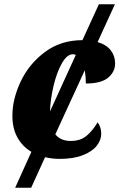

<svg xmlns="http://www.w3.org/2000/svg" viewBox="-20 -734 559 899"><path d="M382 -343Q382 -373 377 -405L239 -105Q264 -74 311 -74Q356 -74 384.5 -97.5Q413 -121 437 -161Q444 -153 449 -139Q454 -125 454 -108Q454 -78 432.5 -51Q411 -24 367 -7Q323 10 259 10Q225 10 191 2L126 145H51L127 -23Q85 -48 61.5 -90.5Q38 -133 38 -192Q38 -270 77 -352.5Q116 -435 190.5 -490.5Q265 -546 366 -546L443 -714H518L437 -537Q478 -525 498.5 -498.5Q519 -472 519 -437Q519 -398 486.5 -370.5Q454 -343 382 -343ZM214 -212 335 -477Q328 -480 321 -480Q294 -480 270 -438Q246 -396 231 -333Q216 -270 214 -212Z"/></svg>

Font: Noto Serif NarrowBlack
Style: Italic
Weight: 900
Width: 4
Italic angle: -12°
Designer: Monotype Design Team
Foundry: Monotype Imaging Inc.
Version: Version 1.001